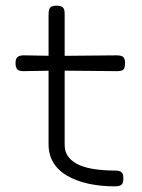

<svg xmlns="http://www.w3.org/2000/svg" viewBox="-20 -649 502 680"><path d="M387 11Q336 11 293 1.5Q250 -8 218 -26.5Q186 -45 169 -73Q152 -101 152 -138V-598Q152 -610 154.5 -616.5Q157 -623 163 -626Q169 -629 179 -629Q190 -629 196.5 -626.5Q203 -624 206 -618Q209 -612 209 -601V-136Q209 -110 223 -92.5Q237 -75 261 -64.5Q285 -54 317.5 -49.5Q350 -45 386 -45Q398 -45 404.5 -42.5Q411 -40 414 -34Q417 -28 417 -17Q417 -6 414 0Q411 6 404.5 8.5Q398 11 387 11ZM65 -453 179 -451 393 -453Q404 -453 410.5 -450.5Q417 -448 420 -442Q423 -436 423 -426Q423 -415 420.5 -408.5Q418 -402 412 -399.5Q406 -397 395 -397L179 -399L63 -397Q47 -397 41 -403.5Q35 -410 35 -426Q35 -441 42 -447Q49 -453 65 -453Z"/></svg>

Font: Fredoka SemiExpanded Light
Style: Regular
Weight: 300
Width: 6
Designer: Ben Nathan
Foundry: Milena B. Brandão, Ben Nathan
Version: Version 2.001